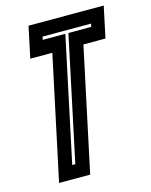

<svg xmlns="http://www.w3.org/2000/svg" viewBox="-107 -770 661 841"><g transform="rotate(-15 223.0 -350.0)"><path d="M55.5 0 174.5 -558.5H74.5L104.5 -700H445.5L415.5 -558.5H315.5L196.5 0ZM131.5 -61H145.5L265 -624H368.5L371.5 -638H151.5L148.5 -624H251Z"/></g></svg>

Font: Tourney Condensed Regular
Style: Bold Italic
Weight: 700
Width: 3
Italic angle: -12°
Designer: Tyler Finck
Foundry: Etcetera Type Co
Version: Version 1.010; ttfautohint (v1.8.3)